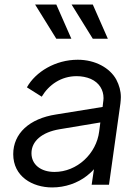

<svg xmlns="http://www.w3.org/2000/svg" viewBox="-20 -810 613 842"><path d="M293 -640 227 -790H134L227 -640ZM453 -640 387 -790H294L387 -640ZM209 12C266 12 320 -7 361 -39C372 -48 383 -57 392 -68L382 0H458L508 -356C509 -366 510 -375 510 -384C510 -411 503 -436 490 -461C462 -512 398 -548 321 -548C223 -548 136 -495 98 -427L163 -386C194 -438 248 -476 316 -476C338 -476 359 -472 378 -464C416 -447 434 -415 434 -380C434 -373 433 -366 432 -359L430 -341L226 -308C108 -290 38 -224 38 -134C38 -36 122 12 209 12ZM420 -273 415 -234C403 -136 318 -56 219 -56C158 -56 118 -89 118 -138C118 -191 164 -230 240 -243Z"/></svg>

Font: Plus Jakarta Sans
Style: Italic
Weight: 400
Italic angle: -8°
Designer: Gumpita Rahayu
Foundry: Tokotype
Version: Version 2.071;gftools[0.9.30]